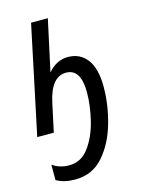

<svg xmlns="http://www.w3.org/2000/svg" viewBox="-118 -606 686 918"><g transform="rotate(-15 225.5 -146.5)"><path d="M138 243Q224 243 278 181.5Q332 120 358 29Q384 -62 384 -151Q384 -241 349.5 -286.5Q315 -332 255 -332Q198 -332 156 -282L211 -536H128L15 0H97L127 -140Q153 -262 227 -262Q300 -262 300 -146Q300 -80 282 -6.5Q264 67 226 118.5Q188 170 129 170Q81 170 46 145V221Q84 243 138 243Z"/></g></svg>

Font: Noto Sans UI SemiCondensed
Style: Italic
Weight: 400
Width: 4
Italic angle: -12°
Designer: Monotype Design Team
Foundry: Monotype Imaging Inc.
Version: Version 1.901